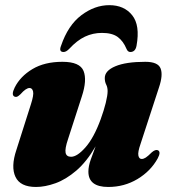

<svg xmlns="http://www.w3.org/2000/svg" viewBox="-20 -712 666 744"><path d="M591.5 -130Q605 -124 591 -98Q564 -49 512.8 -18.2Q461.5 12.5 399.5 12.5Q322.5 12.5 322.5 -47Q322.5 -67.5 331.5 -93.2Q340.5 -119 350.5 -145Q316 -85.5 275.8 -51Q235.5 -16.5 195 -2Q154.5 12.5 119.5 12.5Q58.5 12.5 40 -26.5Q21.5 -65.5 43.5 -131L99.5 -307Q111.5 -344 108.2 -357.5Q105 -371 94.5 -371Q80.5 -371 59.5 -347Q51 -339 46.2 -337.2Q41.5 -335.5 36.5 -337.5Q22.5 -343.5 37 -373Q58.5 -416 105.5 -444.2Q152.5 -472.5 222 -472.5Q289.5 -472.5 303.8 -437Q318 -401.5 297 -338L243.5 -172.5Q231 -135.5 234.2 -120Q237.5 -104.5 255.5 -104.5Q279 -104.5 311.2 -141Q343.5 -177.5 370 -249.5Q382.5 -284 389.8 -313.2Q397 -342.5 397 -359Q397 -373.5 391.5 -384.2Q386 -395 386 -409.5Q386 -438 427 -455.2Q468 -472.5 543 -472.5Q592 -472.5 602.2 -447Q612.5 -421.5 596 -373L524.5 -154Q513.5 -122.5 516.2 -109.2Q519 -96 529 -96Q536.5 -96 545 -101.5Q553.5 -107 568.5 -122Q582 -133.5 591.5 -130ZM375 -584.5Q340 -584.5 309.2 -570Q278.5 -555.5 248.5 -523Q236.5 -510.5 226.5 -510.5Q207 -510.5 216.5 -534.5Q243.5 -614 295.2 -653Q347 -692 403.5 -692Q461 -692 492.2 -653Q523.5 -614 509 -534.5Q504.5 -510.5 485 -510.5Q475 -510.5 470 -523Q457.5 -553 436 -568.8Q414.5 -584.5 375 -584.5Z"/></svg>

Font: Fraunces 72pt Black
Style: Italic
Weight: 900
Italic angle: -16°
Version: Version 1.000;[b76b70a41]